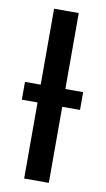

<svg xmlns="http://www.w3.org/2000/svg" viewBox="-85 -782 453 824"><g transform="rotate(10 141.0 -370.0)"><path d="M82 -409H13.5V-331.5H82V0H189.5V-331.5H267V-409H189.5V-740H82Z"/></g></svg>

Font: Lato Semibold
Style: Regular
Weight: 600
Designer: Lukasz Dziedzic
Foundry: tyPoland Lukasz Dziedzic
Version: Version 2.006; 2014-01-15